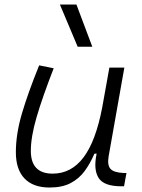

<svg xmlns="http://www.w3.org/2000/svg" viewBox="-20 -815 626 845"><path d="M321.8 -609.4 243.7 -794.9H316.4L386.2 -609.4ZM198.2 10.3Q126 10.3 87.9 -29.5Q49.8 -69.3 49.8 -145Q49.8 -224.6 76.4 -315.2Q103 -405.8 152.3 -527.3L216.3 -514.6Q166 -385.3 140.9 -298.8Q115.7 -212.4 115.7 -150.9Q115.7 -50.8 211.9 -50.8Q293.5 -50.8 347.4 -122.1Q401.4 -193.4 429.7 -341.3L461.4 -517.6H527.3L458 -126.5Q451.7 -88.4 466.1 -72Q480.5 -55.7 523.4 -53.7H536.6L525.9 4.9H514.6Q436.5 4.9 413.6 -32.5Q390.6 -69.8 405.3 -138.7H395.5Q377.4 -96.2 352.8 -62.5Q328.1 -28.8 291 -9.3Q253.9 10.3 198.2 10.3Z"/></svg>

Font: Cascadia Code Light
Style: Italic
Weight: 300
Italic angle: -10°
Monospace: yes
Designer: Aaron Bell
Foundry: Saja Typeworks
Version: Version 2404.023; ttfautohint (v1.8.4)